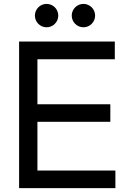

<svg xmlns="http://www.w3.org/2000/svg" viewBox="-20 -965 665 985"><path d="M219 -825C252 -825 279 -852 279 -885C279 -918 252 -945 219 -945C186 -945 159 -918 159 -885C159 -852 186 -825 219 -825ZM408 -825C441 -825 468 -852 468 -885C468 -918 441 -945 408 -945C375 -945 348 -918 348 -885C348 -852 375 -825 408 -825ZM172 -340H546V-430H172V-661H569V-752H78V0H572V-90H172Z"/></svg>

Font: Hibana SubMedium
Style: Regular
Weight: 500
Width: 6
Designer: pygmalion
Foundry: ybstudio
Version: Version 0.930;hotconv 1.0.109;makeotfexe 2.5.65596